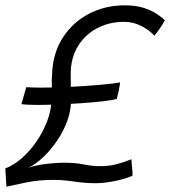

<svg xmlns="http://www.w3.org/2000/svg" viewBox="-29 -687 639 721"><path d="M113 -293Q91.5 -293 75.8 -293.8Q60 -294.5 51.5 -296L69.5 -359.5Q79.5 -359 93 -358.5Q106.5 -358 122.5 -358Q157.5 -358 201.2 -359.5Q245 -361 288.8 -364Q332.5 -367 368.2 -370.5Q404 -374 422 -377.5Q421.5 -372.5 420.2 -364.5Q419 -356.5 417.2 -347.8Q415.5 -339 413.2 -330.5Q411 -322 409.5 -315.5Q391.5 -310.5 356.2 -306.5Q321 -302.5 277.2 -299.5Q233.5 -296.5 190.2 -294.8Q147 -293 113 -293ZM-5 14Q-5 7 -5.8 -2.2Q-6.5 -11.5 -7 -21.5Q-7.5 -31.5 -8.2 -40.2Q-9 -49 -9 -54.5Q23.5 -67 53.8 -93.8Q84 -120.5 108.2 -156Q132.5 -191.5 147.2 -229.8Q162 -268 164 -303Q167 -332 165.8 -360.5Q164.5 -389 167 -416Q171 -491 208 -547.5Q245 -604 305.5 -635.5Q366 -667 440 -667Q482.5 -667 512.8 -656.8Q543 -646.5 562.2 -633.2Q581.5 -620 590 -610.5Q588 -606.5 583 -598.2Q578 -590 571.8 -581Q565.5 -572 559.8 -564.2Q554 -556.5 550.5 -553Q534.5 -572 503.5 -588.5Q472.5 -605 437.5 -605Q380.5 -605 334.8 -580.5Q289 -556 262.8 -512Q236.5 -468 236.5 -410Q236.5 -387.5 237 -358.2Q237.5 -329 237.5 -306.5Q237.5 -271.5 224 -234Q210.5 -196.5 187.5 -161.8Q164.5 -127 135.8 -99.2Q107 -71.5 77 -56.5Q95 -63.5 119.8 -67.8Q144.5 -72 169.2 -74Q194 -76 212.5 -76Q253.5 -76 285.8 -69.5Q318 -63 344 -63Q381 -63 407.5 -70Q434 -77 464.5 -89Q464.5 -85 465.2 -76.5Q466 -68 467 -58.2Q468 -48.5 468.5 -40Q469 -31.5 468.5 -27Q438 -14 399 -6.5Q360 1 330.5 1Q297.5 1 272.5 -2.2Q247.5 -5.5 224.5 -8.5Q201.5 -11.5 173.5 -11.5Q115 -11.5 67.8 -1.5Q20.5 8.5 -5 14Z"/></svg>

Font: Grandstander Thin Light
Style: Italic
Weight: 300
Italic angle: -15°
Version: Version 1.200